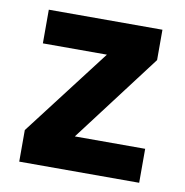

<svg xmlns="http://www.w3.org/2000/svg" viewBox="-64 -568 606 629"><g transform="rotate(10 239.5 -253.5)"><path d="M427 -507V-406L205 -113H439V0H40V-105L262 -395H49V-507Z"/></g></svg>

Font: Hind Variable Light
Style: Regular
Weight: 300
Designer: Manushi Parikh, Satya Rajpurohit
Foundry: Indian Type Foundry
Version: Version 3.000